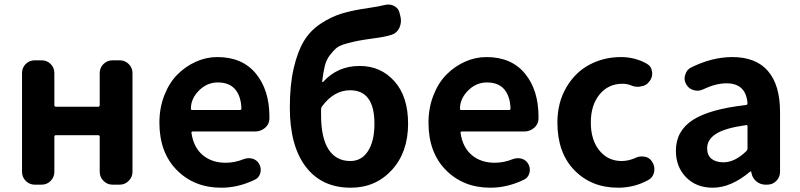

<svg xmlns="http://www.w3.org/2000/svg" viewBox="-20 -831 3602 864"><path d="M136.7 0Q112.3 0 95.7 -17.1Q79.1 -34.2 79.1 -57.6V-502Q79.1 -526.4 95.7 -543Q112.3 -559.6 136.7 -559.6H167Q191.4 -559.6 208 -543Q224.6 -526.4 224.6 -502V-358.4Q224.6 -350.6 232.4 -350.6H421.9Q428.7 -350.6 428.7 -358.4V-502Q428.7 -526.4 445.8 -543Q462.9 -559.6 486.3 -559.6H518.6Q542 -559.6 559.1 -543Q576.2 -526.4 576.2 -502V-57.6Q576.2 -34.2 559.1 -17.1Q542 0 518.6 0H486.3Q462.9 0 445.8 -17.1Q428.7 -34.2 428.7 -57.6V-215.8Q428.7 -222.7 421.9 -222.7H232.4Q224.6 -222.7 224.6 -215.8V-57.6Q224.6 -34.2 208 -17.1Q191.4 0 167 0Z M975.6 13.7Q854.5 13.7 775.9 -65.4Q697.3 -144.5 697.3 -279.3Q697.3 -344.7 719.2 -401.4Q741.2 -458 777.8 -495.1Q814.5 -532.2 861.3 -553.2Q908.2 -574.2 958 -574.2Q1070.3 -574.2 1131.3 -500Q1192.4 -425.8 1192.4 -305.7Q1192.4 -300.8 1192.4 -295.9Q1191.4 -271.5 1172.4 -255.4Q1153.3 -239.3 1127.9 -239.3H847.7Q839.8 -239.3 841.8 -231.4Q851.6 -167 892.6 -132.8Q933.6 -98.6 995.1 -98.6Q1036.1 -98.6 1075.2 -114.3Q1086.9 -119.1 1098.6 -119.1Q1107.4 -119.1 1115.2 -117.2Q1136.7 -111.3 1146.5 -92.8Q1153.3 -80.1 1153.3 -66.4Q1153.3 -52.7 1146.5 -40.5Q1139.6 -28.3 1127 -22.5Q1052.7 13.7 975.6 13.7ZM838.9 -341.8Q838.9 -335.9 845.7 -335.9H1058.6Q1066.4 -335.9 1066.4 -342.8Q1066.4 -342.8 1066.4 -342.8Q1064.5 -398.4 1038.1 -429.2Q1011.7 -460 960 -460Q916 -460 881.8 -429.7Q838.9 -390.6 838.9 -341.8Z M1428.7 -351.6Q1424.8 -345.7 1424.8 -338.9V-313.5Q1424.8 -210.9 1458.5 -158.7Q1492.2 -106.4 1556.6 -106.4Q1607.4 -106.4 1636.2 -151.4Q1665 -196.3 1665 -274.4Q1665 -424.8 1555.7 -424.8Q1482.4 -424.8 1428.7 -351.6ZM1711.9 -808.6Q1719.7 -810.5 1727.5 -810.5Q1741.2 -810.5 1753.9 -803.7Q1774.4 -793 1778.3 -771.5L1782.2 -755.9Q1784.2 -747.1 1784.2 -738.3Q1784.2 -721.7 1777.3 -706.1Q1766.6 -682.6 1743.2 -674.8Q1712.9 -665 1667 -659.2Q1617.2 -652.3 1593.8 -647.9Q1570.3 -643.6 1538.6 -634.8Q1506.8 -626 1493.2 -614.3Q1479.5 -602.5 1463.9 -582Q1448.2 -561.5 1441.4 -533.2Q1434.6 -504.9 1429.7 -464.8Q1429.7 -462.9 1431.2 -461.9Q1432.6 -460.9 1434.6 -462.9Q1499 -534.2 1598.6 -534.2Q1693.4 -534.2 1754.9 -465.3Q1816.4 -396.5 1816.4 -274.4Q1816.4 -145.5 1743.2 -65.9Q1669.9 13.7 1558.6 13.7Q1427.7 13.7 1356 -80.6Q1284.2 -174.8 1284.2 -346.7Q1284.2 -449.2 1301.8 -524.4Q1319.3 -599.6 1347.7 -646.5Q1376 -693.4 1423.3 -724.6Q1470.7 -755.9 1519.5 -770.5Q1568.4 -785.2 1637.7 -794.9Q1684.6 -801.8 1711.9 -808.6Z M2186.5 13.7Q2065.4 13.7 1986.8 -65.4Q1908.2 -144.5 1908.2 -279.3Q1908.2 -344.7 1930.2 -401.4Q1952.1 -458 1988.8 -495.1Q2025.4 -532.2 2072.3 -553.2Q2119.1 -574.2 2168.9 -574.2Q2281.2 -574.2 2342.3 -500Q2403.3 -425.8 2403.3 -305.7Q2403.3 -300.8 2403.3 -295.9Q2402.3 -271.5 2383.3 -255.4Q2364.3 -239.3 2338.9 -239.3H2058.6Q2050.8 -239.3 2052.7 -231.4Q2062.5 -167 2103.5 -132.8Q2144.5 -98.6 2206.1 -98.6Q2247.1 -98.6 2286.1 -114.3Q2297.9 -119.1 2309.6 -119.1Q2318.4 -119.1 2326.2 -117.2Q2347.7 -111.3 2357.4 -92.8Q2364.3 -80.1 2364.3 -66.4Q2364.3 -52.7 2357.4 -40.5Q2350.6 -28.3 2337.9 -22.5Q2263.7 13.7 2186.5 13.7ZM2049.8 -341.8Q2049.8 -335.9 2056.6 -335.9H2269.5Q2277.3 -335.9 2277.3 -342.8Q2277.3 -342.8 2277.3 -342.8Q2275.4 -398.4 2249 -429.2Q2222.7 -460 2170.9 -460Q2127 -460 2092.8 -429.7Q2049.8 -390.6 2049.8 -341.8Z M2761.7 13.7Q2641.6 13.7 2564.9 -64.9Q2488.3 -143.6 2488.3 -279.3Q2488.3 -369.1 2528.3 -437.5Q2568.4 -505.9 2632.8 -540Q2697.3 -574.2 2774.4 -574.2Q2836.9 -574.2 2889.6 -544.9Q2911.1 -533.2 2914.1 -508.8Q2915 -504.9 2915 -500Q2915 -481.4 2903.3 -465.8L2901.4 -463.9Q2888.7 -445.3 2864.3 -442.4Q2857.4 -440.4 2850.6 -440.4Q2834 -440.4 2818.4 -447.3Q2800.8 -454.1 2781.2 -454.1Q2717.8 -454.1 2678.2 -406.2Q2638.7 -358.4 2638.7 -279.3Q2638.7 -201.2 2677.2 -153.8Q2715.8 -106.4 2777.3 -106.4Q2807.6 -106.4 2838.9 -120.1Q2852.5 -127 2867.2 -127Q2874 -127 2881.8 -126Q2904.3 -121.1 2915 -102.5Q2924.8 -86.9 2924.8 -70.3Q2924.8 -63.5 2923.8 -57.6Q2918.9 -33.2 2898.4 -21.5Q2835 13.7 2761.7 13.7Z M3187.5 13.7Q3113.3 13.7 3067.4 -33.2Q3021.5 -80.1 3021.5 -152.3Q3021.5 -241.2 3096.7 -290.5Q3171.9 -339.8 3336.9 -358.4Q3343.8 -359.4 3343.8 -366.2Q3336.9 -456.1 3249 -456.1Q3201.2 -456.1 3143.6 -428.7Q3130.9 -422.9 3118.2 -422.9Q3109.4 -422.9 3100.6 -425.8Q3079.1 -431.6 3068.4 -451.2Q3060.5 -464.8 3060.5 -478.5Q3060.5 -486.3 3063.5 -494.1Q3069.3 -516.6 3089.8 -527.3Q3184.6 -574.2 3275.4 -574.2Q3381.8 -574.2 3436 -511.2Q3490.2 -448.2 3490.2 -327.1V-57.6Q3490.2 -34.2 3473.6 -17.1Q3457 0 3432.6 0H3424.8Q3401.4 0 3383.3 -15.1Q3365.2 -30.3 3361.3 -53.7L3360.4 -58.6Q3359.4 -59.6 3357.9 -59.6Q3356.4 -59.6 3355.5 -58.6Q3269.5 13.7 3187.5 13.7ZM3235.4 -100.6Q3287.1 -100.6 3338.9 -151.4Q3343.8 -156.2 3343.8 -163.1V-261.7Q3343.8 -268.6 3337.9 -268.6Q3336.9 -268.6 3335.9 -267.6Q3243.2 -254.9 3202.6 -229Q3162.1 -203.1 3162.1 -164.1Q3162.1 -131.8 3182.1 -116.2Q3202.1 -100.6 3235.4 -100.6Z"/></svg>

Font: Gen Jyuu Gothic P Bold
Style: Bold
Weight: 700
Designer: [Source Han Sans]
Ryoko NISHIZUKA  (kana & ideographs); Paul D. Hunt (Latin, Greek & Cyrillic); Wenlong ZHANG  (bopomofo
Version: Version 1.002.20150607